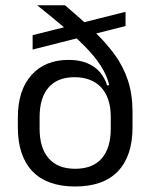

<svg xmlns="http://www.w3.org/2000/svg" viewBox="-20 -682 560 715"><path d="M260 12.5Q155 12.5 100.8 -44.2Q46.5 -101 46.5 -207.5V-244.5Q46.5 -346 97.2 -402.5Q148 -459 235.5 -459Q274 -459 303 -447.5Q332 -436 351 -414.5Q370 -393 379 -363.5L400 -368.5L392.5 -250.5Q392 -285.5 382.5 -312.5Q373 -339.5 355.8 -357.5Q338.5 -375.5 313.8 -385Q289 -394.5 258 -394.5Q194 -394.5 160.8 -356.2Q127.5 -318 127.5 -246V-203Q127.5 -130.5 161.5 -92Q195.5 -53.5 260 -53.5Q325 -53.5 358.8 -92Q392.5 -130.5 392.5 -203Q392.5 -221.5 392.5 -238.5Q392.5 -255.5 392.5 -277Q392 -297 392 -310Q392 -323 391.5 -341Q386 -382 366.2 -418.5Q346.5 -455 312.5 -492Q278.5 -529 230 -570.5Q181.5 -612 119 -662V-662.5H222Q281.5 -612 328.2 -567.5Q375 -523 407.2 -478.5Q439.5 -434 456.5 -382.2Q473.5 -330.5 473.5 -265.5V-208Q473.5 -101 419.2 -44.2Q365 12.5 260 12.5ZM101.5 -497.5V-551L447.5 -638V-585Z"/></svg>

Font: Anek Telugu Medium
Style: Regular
Weight: 400
Version: Version 1.003